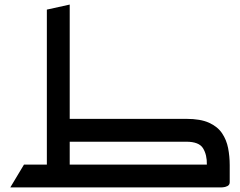

<svg xmlns="http://www.w3.org/2000/svg" viewBox="-20 -820 1050 840"><path d="M185 -50V-778L285 -800V-50ZM25 0 85 -100H345V0ZM230 0V-100H885Q886 -142 868.5 -171Q851 -200 795 -200H230V-300H795Q857 -300 894.5 -283Q932 -266 951.5 -237Q971 -208 978 -172Q985 -136 985 -97.5Q985 -59 985 -23Q985 -11 975 -6Q965 -1 955 -0.5Q945 0 945 0Z"/></svg>

Font: Reem Kufi
Style: Regular
Weight: 400
Designer: Khaled Hosny
Version: Version 1.6